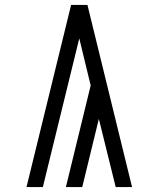

<svg xmlns="http://www.w3.org/2000/svg" viewBox="-20 -755 640 775"><path d="M87 0 267 -735H333L513 0H447L379 -275L312 0H246L346 -410L300 -600L153 0Z"/></svg>

Font: Iosevka Curly Light Extended
Style: Regular
Weight: 300
Width: 7
Monospace: yes
Designer: Belleve Invis
Foundry: Belleve Invis
Version: Version 11.1.0; ttfautohint (v1.8.3)